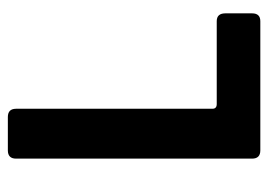

<svg xmlns="http://www.w3.org/2000/svg" viewBox="-117 -566 683 489"><g transform="rotate(-90 224.5 -321.5)"><path d="M415 0H86Q65 0 65 -21V-622Q65 -643 86 -643H171Q192 -643 192 -622V-122Q192 -111 204 -111H415Q435 -111 435 -89V-21Q435 0 415 0Z"/></g></svg>

Font: Rajdhani
Style: Bold
Weight: 700
Designer: Satya Rajpurohit, Jyotish Sonowal
Foundry: Indian Type Foundry
Version: Version 1.201 February 1, 2022